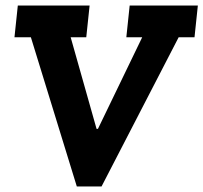

<svg xmlns="http://www.w3.org/2000/svg" viewBox="-20 -670 731 690"><path d="M679 -536H622L345 0H256L91 -536H32L44 -650H302L290 -536H234L327 -207H332L491 -536H434L446 -650H691Z"/></svg>

Font: Zilla Slab
Style: Bold Italic
Weight: 700
Italic angle: -6°
Designer: Typotheque.com
Foundry: Typotheque type foundry
Version: Version 1.1; 2017; ttfautohint (v1.6)